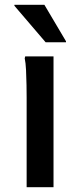

<svg xmlns="http://www.w3.org/2000/svg" viewBox="-20 -780 335 800"><path d="M91 0V-374Q91 -394 90.5 -425.5Q90 -457 88.5 -488Q87 -519 83 -537L85 -545H203V0ZM170 -604 40 -756V-760H165L255 -608V-604Z"/></svg>

Font: Kufam Medium
Style: Regular
Weight: 500
Designer: Wael Morcos, Artur Schmal
Foundry: Original Type
Version: Version 1.300; ttfautohint (v1.8.3)